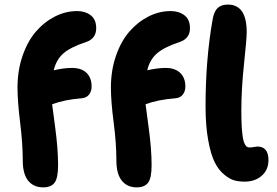

<svg xmlns="http://www.w3.org/2000/svg" viewBox="-20 -765 1207 836"><path d="M1044.9 25.9Q1021 25.9 1000.7 20.5Q980.5 15.1 956.1 -4.9Q931.6 -24.9 914.8 -58.6Q897.9 -92.3 886.5 -154.8Q875 -217.3 875 -301.8Q875 -506.8 905.8 -680.2Q911.6 -714.8 927.5 -730Q943.4 -745.1 972.2 -745.1Q1054.2 -745.1 1054.2 -625Q1054.2 -595.7 1042.5 -486.8Q1030.8 -377.9 1030.8 -282.2Q1030.8 -240.7 1032.7 -210.9Q1034.7 -181.2 1037.6 -164.3Q1040.5 -147.5 1045.7 -137.9Q1050.8 -128.4 1055.4 -125.7Q1060.1 -123 1066.9 -123Q1075.7 -123 1086.2 -125Q1096.7 -127 1100.1 -127Q1148.9 -127 1148.9 -67.9Q1148.9 -25.4 1119.6 0.2Q1090.3 25.9 1044.9 25.9ZM168 50.8Q126 50.8 102.5 21.5Q79.1 -7.8 79.1 -65.9Q79.1 -140.1 67.6 -231.9Q56.2 -323.7 56.2 -383.8Q56.2 -457.5 77.9 -521Q99.6 -584.5 135.7 -626.7Q171.9 -668.9 218.8 -692.9Q265.6 -716.8 315.9 -716.8Q351.1 -716.8 375 -698.5Q398.9 -680.2 398.9 -642.1Q398.9 -597.2 355 -582Q288.1 -560.1 256.6 -533Q225.1 -505.9 213.9 -459Q257.3 -469.2 293.9 -469.2Q334.5 -469.2 356.7 -447.8Q378.9 -426.3 378.9 -388.2Q378.9 -367.2 367.4 -352.8Q356 -338.4 334 -336.9Q260.7 -331.1 207 -311Q207.5 -305.2 220.2 -210.9Q232.9 -116.7 232.9 -45.9Q232.9 9.8 217.8 30.3Q202.6 50.8 168 50.8ZM575.2 50.8Q533.7 50.8 510.3 21.5Q486.8 -7.8 486.8 -65.9Q486.8 -140.1 474.9 -231.9Q462.9 -323.7 462.9 -383.8Q462.9 -457.5 484.6 -521Q506.3 -584.5 542.7 -626.7Q579.1 -668.9 626 -692.9Q672.9 -716.8 723.1 -716.8Q758.8 -716.8 783 -698.5Q807.1 -680.2 807.1 -642.1Q807.1 -597.2 762.2 -582Q695.8 -560.1 664.1 -533Q632.3 -505.9 621.1 -459Q665.5 -469.2 701.2 -469.2Q741.7 -469.2 764.4 -447.8Q787.1 -426.3 787.1 -388.2Q787.1 -367.2 775.6 -352.8Q764.2 -338.4 742.2 -336.9Q667 -331.1 613.8 -311Q614.3 -304.2 627.2 -210.4Q640.1 -116.7 640.1 -45.9Q640.1 9.8 625 30.3Q609.9 50.8 575.2 50.8Z"/></svg>

Font: Shantell Sans Bouncy
Style: Bold
Weight: 700
Designer: Stephen Nixon, Anya Danilova, Shantell Martin
Foundry: Arrow Type
Version: Version 1.006;[9816181b4]